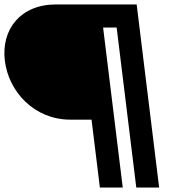

<svg xmlns="http://www.w3.org/2000/svg" viewBox="-69 -845 797 865"><path d="M545 0H648L546.7 -825H183.7C22.7 -825 -64.4 -712 -47.1 -571C-29.9 -431 86.4 -306 247.4 -306H343.4L381 0H484L395.5 -721H456.5Z"/></svg>

Font: Hussar
Style: BdOpOblOne
Weight: 700
Foundry: Cannot Into Space Fonts
Version: Version 2.00